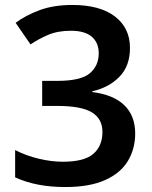

<svg xmlns="http://www.w3.org/2000/svg" viewBox="-20 -744 612 774"><path d="M504 -551Q504 -478 461.5 -434.5Q419 -391 352 -376V-373Q438 -362 481.5 -319.5Q525 -277 525 -206Q525 -144 495.5 -95Q466 -46 403.5 -18Q341 10 243 10Q185 10 135 0.5Q85 -9 41 -29V-139Q86 -116 137 -104Q188 -92 233 -92Q320 -92 356.5 -124Q393 -156 393 -212Q393 -265 350.5 -291Q308 -317 210 -317H150V-418H211Q306 -418 342 -448.5Q378 -479 378 -529Q378 -572 350 -596Q322 -620 266 -620Q212 -620 173 -603Q134 -586 103 -565L43 -652Q83 -682 139.5 -703Q196 -724 272 -724Q383 -724 443.5 -677.5Q504 -631 504 -551Z"/></svg>

Font: Noto Sans Medefaidrin SemiBold
Style: Regular
Weight: 600
Designer: Dalton Maag Ltd
Foundry: Dalton Maag Ltd
Version: Version 1.002; ttfautohint (v1.8.4.7-5d5b)